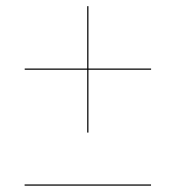

<svg xmlns="http://www.w3.org/2000/svg" viewBox="-20 -610 570 622"><path d="M59.7 -12.5H469.3V-8.5H59.7ZM262.5 -180.5V-384H60V-388H262.5V-590H266.5V-388H469.5V-384H266.5V-180.5Z"/></svg>

Font: Bodoni* 48pt
Style: Bold Italic
Weight: 700
Italic angle: -13°
Version: Version 2.3